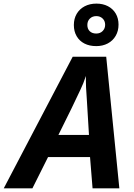

<svg xmlns="http://www.w3.org/2000/svg" viewBox="-78 -1023 726 1043"><path d="M316.9 -714.8H499L570.3 0H424.8L411.1 -169.9H183.1L98.1 0H-57.6ZM405.3 -290 394 -477.5Q387.7 -551.3 388.7 -610.4Q375 -568.4 358.4 -534.7Q322.3 -456.1 239.3 -290ZM323.2 -887.2Q323.2 -921.4 338.6 -947.8Q354 -974.1 381.8 -988.8Q409.7 -1003.4 445.8 -1003.4Q481 -1003.4 508.3 -989.3Q535.6 -975.1 550.8 -949.2Q565.9 -923.3 565.9 -889.2Q565.9 -855 550.5 -828.4Q535.2 -801.8 507.6 -787.1Q480 -772.5 444.8 -772.5Q408.2 -772.5 380.9 -786.4Q353.5 -800.3 338.4 -826.4Q323.2 -852.5 323.2 -887.2ZM493.2 -888.2Q493.2 -909.2 479.5 -922.4Q465.8 -935.5 445.3 -935.5Q423.8 -935.5 410.2 -922.1Q396.5 -908.7 396.5 -887.2Q396.5 -866.2 409.4 -853.5Q422.4 -840.8 444.8 -840.8Q466.3 -840.8 479.7 -854.5Q493.2 -868.2 493.2 -888.2Z"/></svg>

Font: Viking Open Sans
Style: Bold Italic
Weight: 700
Italic angle: -12°
Foundry: Ascender Corporation
Version: Version 2.000